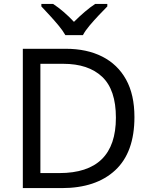

<svg xmlns="http://www.w3.org/2000/svg" viewBox="-20 -964 770 984"><path d="M669 -364Q669 -183 570.5 -91.5Q472 0 296 0H97V-714H317Q425 -714 504 -674Q583 -634 626 -556.5Q669 -479 669 -364ZM574 -361Q574 -504 503.5 -570.5Q433 -637 304 -637H187V-77H284Q574 -77 574 -361ZM315 -784Q302 -807 280 -833.5Q258 -860 234 -886Q210 -912 192 -931V-944H252Q278 -927 306 -903Q334 -879 359 -852Q386 -879 414 -903Q442 -927 468 -944H530V-931Q511 -912 486.5 -886Q462 -860 439.5 -833.5Q417 -807 405 -784Z"/></svg>

Font: Noto Sans Symbols 2
Style: Regular
Weight: 400
Designer: Monotype Design Team
Foundry: Monotype Imaging Inc.
Version: Version 2.008; ttfautohint (v1.8.4.7-5d5b)